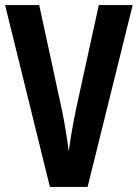

<svg xmlns="http://www.w3.org/2000/svg" viewBox="-20 -734 541 754"><path d="M368 -714 277 -298Q270 -264 262 -218Q254 -172 250 -139Q246 -172 238.5 -218.5Q231 -265 224 -298L134 -714H0L176 0H324L501 -714Z"/></svg>

Font: Noto Sans UI Condensed
Style: Bold
Weight: 700
Width: 3
Designer: Monotype Design Team
Foundry: Monotype Imaging Inc.
Version: 1.001